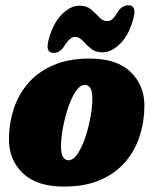

<svg xmlns="http://www.w3.org/2000/svg" viewBox="-20 -678 566 708"><path d="M311 -462Q411 -462 461.8 -412.5Q512.5 -363 512.5 -288.5Q512.5 -231 495.5 -177.5Q478.5 -124 442.8 -81.8Q407 -39.5 350.8 -14.8Q294.5 10 216 10Q115.5 10 64.2 -39.2Q13 -88.5 13 -164Q13 -221 30 -274.5Q47 -328 83 -370.2Q119 -412.5 175.5 -437.2Q232 -462 311 -462ZM232 -87Q250.5 -87 266.5 -111.2Q282.5 -135.5 294.8 -172.2Q307 -209 313.8 -247Q320.5 -285 320.5 -312.5Q320.5 -342.5 312.8 -353.8Q305 -365 293.5 -365Q275 -365 259 -340.8Q243 -316.5 230.8 -279.8Q218.5 -243 211.8 -205Q205 -167 205 -139.5Q205 -109.5 213 -98.2Q221 -87 232 -87ZM357.5 -485Q331.5 -485 314.8 -499.2Q298 -513.5 284.8 -527.8Q271.5 -542 256.5 -542Q237.5 -542 215.5 -506Q200.5 -483 177.5 -483Q146 -483 159.5 -532Q176 -593 208 -625Q240 -657 273.5 -657Q299.5 -657 316.2 -642.8Q333 -628.5 346.2 -614.2Q359.5 -600 374.5 -600Q386.5 -600 395.8 -609Q405 -618 415.5 -636Q431 -658.5 453.5 -658.5Q485 -658.5 472 -610.5Q455.5 -548.5 423.2 -516.8Q391 -485 357.5 -485Z"/></svg>

Font: Fraunces 144pt S100 Black
Style: Italic
Weight: 900
Italic angle: -16°
Version: Version 1.000; ttfautohint (v1.8.3)